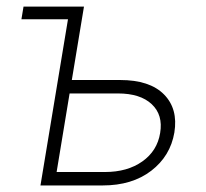

<svg xmlns="http://www.w3.org/2000/svg" viewBox="-20 -566 630 586"><path d="M45.4 -507.3 51.8 -545.9H236.3L199.2 -321.8H346.7Q437 -321.8 480.5 -277.8Q523.9 -233.9 512.2 -161.6Q500 -89.8 441.7 -44.9Q383.3 0 293.5 0H103.5L187.5 -507.3ZM192.4 -280.8 152.8 -41H300.3Q368.7 -41 414.3 -73.2Q460 -105.5 468.8 -160.2Q478 -215.3 443.1 -248Q408.2 -280.8 339.8 -280.8Z"/></svg>

Font: Inter Extra Light
Style: Italic
Weight: 200
Italic angle: -9.39999°
Designer: Rasmus Andersson
Foundry: rsms
Version: Version 4.000;git-3c8e0fc